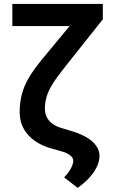

<svg xmlns="http://www.w3.org/2000/svg" viewBox="-20 -747 583 957"><path d="M492.5 -727.3H41.5V-617.2H327.1L215.2 -482.2C127.8 -377.8 78.1 -310 78.1 -186.8C78.1 -98.4 138.5 -32 245 -4.3L283.7 6.4C322.8 17 345.9 34.8 345.2 54.7C344.5 76 329.5 106.2 299.7 137.1L367.2 189.6C436.1 140.6 475.9 82.7 475.9 29.5C475.9 -23.4 425.1 -68.2 334.5 -94.5L286.9 -108.7C234 -123.6 203.8 -158 203.8 -203.1C203.8 -286.9 244.7 -338.1 315.7 -428.3L492.5 -650.6Z"/></svg>

Font: Margiela Sans Semi Bold
Style: Regular
Weight: 600
Designer: Stefan Endress, Andreas Faust
Version: Version 1.100;FEAKit 1.0